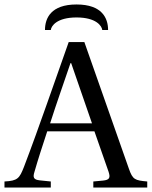

<svg xmlns="http://www.w3.org/2000/svg" viewBox="-47 -838 678 858"><path d="M154 -704H180C182 -722 207 -760 295 -760C383 -760 408 -722 410 -704H436C436 -757 409 -818 295 -818C181 -818 154 -757 154 -704ZM-27 0H180V-27L131 -32C103 -35 99 -45 107 -70C123 -126 142 -184 164 -251H375L438 -71C447 -44 443 -34 413 -31L370 -27V0H611V-27C556 -32 546 -35 529 -84L330 -650H260L162 -372C133 -290 93 -178 60 -92C40 -41 32 -30 -27 -27ZM177 -287C207 -381 240 -473 268 -556H271L364 -287Z"/></svg>

Font: erewhon
Style: Regular
Weight: 400
Version: Version 1.0.0